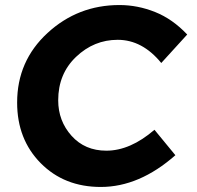

<svg xmlns="http://www.w3.org/2000/svg" viewBox="-20 -731 782 762"><path d="M380 11Q235 11 141.5 -83.5Q48 -178 48 -324Q48 -489 168.5 -600Q289 -711 454 -711Q526.5 -711 595.8 -683.2Q665 -655.5 723 -594L620 -481Q545 -573 447 -573Q353 -573 282 -505.5Q211 -438 211 -333Q211 -251 264 -192Q317 -133 402 -133Q497 -133 593 -216L676 -115Q533 11 380 11Z"/></svg>

Font: Argentum Sans SemiBold
Style: Italic
Weight: 600
Italic angle: -11°
Designer: Julieta Ulanovsky (font), Cristiano Sobral (main changes and remaster)
Foundry: Julieta Ulanovsky (font), Cristiano Sobral (main changes and remaster)
Version: Version 2.007;June 15, 2022;FontCreator 14.0.0.2814 64-bit; 